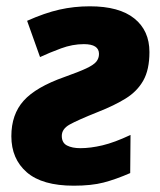

<svg xmlns="http://www.w3.org/2000/svg" viewBox="-20 -579 507 609"><path d="M214 10Q114 10 65 -32.5Q16 -75 16 -147Q16 -216 55 -259.5Q94 -303 185 -335Q230 -351 253.5 -362Q277 -373 285.5 -383.5Q294 -394 294 -408Q294 -439 246 -439Q210 -439 173.5 -425.5Q137 -412 107 -398L66 -513Q122 -538 168.5 -548.5Q215 -559 265 -559Q358 -559 406 -520.5Q454 -482 454 -414Q454 -358 434.5 -323.5Q415 -289 378.5 -266.5Q342 -244 291 -224Q226 -198 201 -184Q176 -170 176 -148Q176 -126 192.5 -117.5Q209 -109 235 -109Q267 -109 305 -118Q343 -127 394 -151L393 -30Q347 -10 308.5 0Q270 10 214 10Z"/></svg>

Font: Noto Sans Disp ExtBd
Style: Italic
Weight: 800
Italic angle: -12°
Designer: Monotype Design Team
Foundry: Monotype Imaging Inc.
Version: Version 2.000;GOOG;noto-source:20170915:90ef993387c0